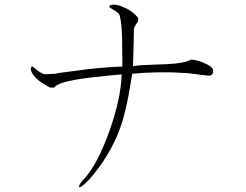

<svg xmlns="http://www.w3.org/2000/svg" viewBox="-20 -779 1040 813"><path d="M212.9 -466.8 172.9 -464.8Q162.1 -464.8 150.4 -472.7Q143.6 -476.6 131.8 -486.3Q120.1 -497.1 116.2 -497.1Q110.4 -498 110.4 -482.4Q117.2 -460 142.6 -439.5Q161.1 -423.8 192.4 -408.2H209Q225.6 -428.7 299.8 -441.4Q342.8 -449.2 439.5 -459L495.1 -463.9Q492.2 -361.3 443.4 -224.6Q395.5 -89.8 339.8 -25.4Q311.5 3.9 315.4 12.7Q318.4 20.5 355.5 -16.6Q445.3 -117.2 489.3 -238.3Q514.6 -308.6 532.2 -421.9L540 -466.8Q586.9 -471.7 645.5 -472.7Q709 -473.6 742.2 -470.7Q764.6 -470.7 788.1 -467.8Q802.7 -465.8 825.2 -462.9Q859.4 -458 869.1 -459Q882.8 -461.9 882.8 -478.5Q882.8 -496.1 845.7 -511.7Q812.5 -526.4 787.1 -526.4Q772.5 -515.6 721.7 -509.8Q690.4 -506.8 622.1 -504.9Q589.8 -502.9 577.1 -502.9Q554.7 -501 543 -499L543.9 -528.3Q544.9 -577.1 545.9 -596.7Q546.9 -631.8 546.9 -645.5Q545.9 -657.2 549.8 -665Q551.8 -669.9 556.6 -676.8Q561.5 -683.6 563.5 -687.5Q566.4 -694.3 564.5 -704.1Q542 -731.4 506.8 -747.1Q471.7 -763.7 450.2 -757.8Q440.4 -752.9 443.4 -749Q446.3 -746.1 457 -739.3Q471.7 -731.4 476.6 -726.6Q487.3 -717.8 488.3 -707Q495.1 -679.7 497.1 -615.2Q498 -579.1 498 -518.6V-497.1Q430.7 -495.1 346.7 -485.4Q298.8 -479.5 227.5 -469.7Z"/></svg>

Font: BatangChe
Style: Regular
Weight: 400
Monospace: yes
Version: Version 2.21